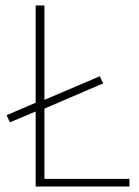

<svg xmlns="http://www.w3.org/2000/svg" viewBox="-20 -680 506 700"><path d="M16 -234 4 -260 116 -308 128 -310 344 -402 356 -376 128 -278 116 -276ZM110 0V-660H142V-28H452V0Z"/></svg>

Font: Source Sans 3
Style: Regular
Weight: 200
Designer: Paul D. Hunt
Foundry: Adobe
Version: Version 3.046;hotconv 1.0.118;makeotfexe 2.5.65603